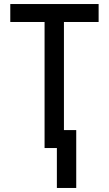

<svg xmlns="http://www.w3.org/2000/svg" viewBox="-20 -734 540 952"><path d="M201 0V-625H31V-714H469V-625H297V-89H358V198H262V0Z"/></svg>

Font: Noto Sans Mono ExtraCondensed Medium
Style: Regular
Weight: 500
Width: 2
Designer: Monotype Design Team
Foundry: Monotype Imaging Inc.
Version: Version 2.014